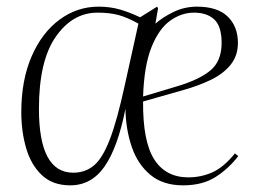

<svg xmlns="http://www.w3.org/2000/svg" viewBox="-20 -543 776 577"><path d="M572 -523Q634 -523 664.5 -493Q695 -463 695 -414Q695 -376 673.5 -349Q652 -322 615.5 -304Q579 -286 533 -273L410 -238Q409 -118 443.5 -64Q478 -10 546 -10Q584 -10 618 -25Q652 -40 686 -82L696 -74Q668 -37 628.5 -11.5Q589 14 530 14Q470 14 432 -17.5Q394 -49 376 -101.5Q358 -154 357 -216Q334 -100 294.5 -43Q255 14 191 14Q138 14 105.5 -17Q73 -48 58.5 -98Q44 -148 44 -206Q44 -302 75 -373.5Q106 -445 159 -484Q212 -523 276 -523Q312 -523 342 -514Q372 -505 401 -491L452 -523L455 -518L447 -472Q470 -492 502.5 -507.5Q535 -523 572 -523ZM200 -24Q236 -24 262 -45.5Q288 -67 310 -124Q332 -181 355 -287L396 -472Q362 -491 335.5 -498Q309 -505 273 -505Q198 -505 147.5 -432.5Q97 -360 97 -216Q97 -24 200 -24ZM646 -414Q646 -464 624 -484.5Q602 -505 563 -505Q525 -505 491 -480.5Q457 -456 435 -400.5Q413 -345 410 -253L510 -283Q578 -303 612 -331Q646 -359 646 -414Z"/></svg>

Font: Literata 72pt ExtraLight
Style: Italic
Weight: 200
Italic angle: -2°
Designer: Latin by Veronika Burian and Jose Scaglione. Greek by Irene Vlachou. Cyrillic by Vera Evstafieva
Foundry: TypeTogether
Version: Version 3.002